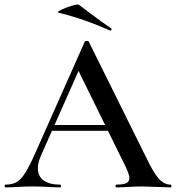

<svg xmlns="http://www.w3.org/2000/svg" viewBox="-27 -811 762 831"><path d="M192 -270H472L479 -245H179ZM711 0Q692 0 650 -2Q608 -4 589 -4Q564 -4 530 -2Q496 0 477 0Q473 0 473 -6Q473 -12 477 -12Q507 -12 520 -18.5Q533 -25 533 -40Q533 -55 516 -91L307 -516L348 -583L150 -137Q137 -107 137 -83Q137 -48 162 -30Q187 -12 232 -12Q237 -12 237 -6Q237 0 232 0Q214 0 180 -2Q142 -4 114 -4Q87 -4 51 -2Q19 0 -2 0Q-7 0 -7 -6Q-7 -12 -2 -12Q26 -12 45 -23Q64 -34 82 -62.5Q100 -91 125 -147L340 -631Q342 -634 349 -634Q356 -634 357 -631L602 -137Q636 -65 659.5 -38.5Q683 -12 711 -12Q715 -12 715 -6Q715 0 711 0ZM227 -756Q216 -758 236.5 -768Q257 -778 283.5 -786Q310 -794 315 -790Q345 -768 360 -756Q421 -710 453 -689Q456 -688 456 -685Q456 -682 454 -680Q452 -678 449 -679Q337 -729 227 -756Z"/></svg>

Font: Cormorant Infant SemiBold
Style: Regular
Weight: 600
Designer: Christian Thalmann (Catharsis Fonts)
Foundry: Catharsis Fonts
Version: Version 4.000